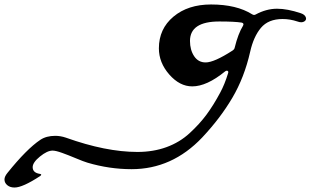

<svg xmlns="http://www.w3.org/2000/svg" viewBox="-702 -386 1388 858"><path d="M-637 452Q-657 452 -669.5 441.5Q-682 431 -682 416Q-682 403 -669 387Q-583 280 -522 239Q-495 221 -455 221Q-432 221 -408 229Q-229 293 -88 293Q-17 293 42 271.5Q101 250 145.5 209Q190 168 221 126Q252 84 282 28Q302 -9 317 -58Q320 -66 315.5 -69Q311 -72 304 -67Q222 0 157 0Q101 0 54.5 -53Q8 -106 8 -170Q8 -257 73 -311.5Q138 -366 241 -366Q355 -366 425 -322Q433 -317 440 -321Q488 -347 536 -347Q582 -347 642 -327Q660 -321 664.5 -309Q669 -297 657.5 -290Q646 -283 627 -290Q594 -301 561 -301Q497 -301 464 -261.5Q431 -222 416 -155Q390 -40 336 51.5Q282 143 201 229Q67 370 -114 370Q-213 370 -311 341Q-328 336 -362.5 321.5Q-397 307 -425 297Q-453 287 -467 287Q-491 287 -523.5 313.5Q-556 340 -556 361Q-556 386 -524 391Q-512 393 -523 401Q-601 452 -637 452ZM217 -107Q255 -107 337 -160Q346 -166 347 -174Q362 -235 384 -271Q390 -282 378 -285Q346 -290 278 -290Q147 -290 147 -203Q147 -163 165.5 -135Q184 -107 217 -107Z"/></svg>

Font: Joscelyn
Style: Regular
Weight: 400
Designer: Peter S. Baker
Version: Version 1.012